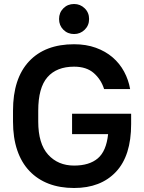

<svg xmlns="http://www.w3.org/2000/svg" viewBox="-20 -930 720 959"><path d="M340 -362H635V-310Q635 -152 559 -71.5Q483 9 350 9Q279 9 223 -12.5Q167 -34 127 -76Q87 -118 66 -180Q45 -242 45 -323V-377Q45 -538 125 -623.5Q205 -709 350 -709Q410 -709 458.5 -691.5Q507 -674 542.5 -643.5Q578 -613 600 -572Q622 -531 630 -485H500Q485 -533 448.5 -565Q412 -597 350 -597Q263 -597 217 -544.5Q171 -492 171 -377V-323Q171 -212 220.5 -157.5Q270 -103 350 -103Q426 -103 468.5 -139Q511 -175 520 -260H340ZM350 -760Q318 -760 296.5 -781.5Q275 -803 275 -835Q275 -867 296.5 -888.5Q318 -910 350 -910Q381 -910 403 -888.5Q425 -867 425 -835Q425 -803 403 -781.5Q381 -760 350 -760Z"/></svg>

Font: Retni Sans
Style: Bold
Weight: 700
Designer: Vitaly Kuzmin
Foundry: ParaType Ltd.
Version: Version 1.00;March 2, 2019;FontCreator 11.5.0.2425 64-bit; t